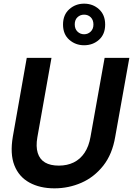

<svg xmlns="http://www.w3.org/2000/svg" viewBox="-20 -1016 726 1048"><path d="M277 12Q198 12 140.5 -19.5Q83 -51 58.5 -113.5Q34 -176 50 -270L126 -700H261L184 -267Q175 -216 186 -181Q197 -146 226 -129Q255 -112 301 -112Q347 -112 382.5 -129.5Q418 -147 441.5 -182Q465 -217 474 -269L551 -700H686L609 -270Q593 -174 543.5 -111.5Q494 -49 424.5 -18.5Q355 12 277 12ZM439 -769Q392 -769 358 -799Q324 -829 324 -882Q324 -935 358 -965.5Q392 -996 439 -996Q487 -996 520.5 -965.5Q554 -935 554 -882Q554 -829 520.5 -799Q487 -769 439 -769ZM439 -829Q460 -829 475 -843.5Q490 -858 490 -882Q490 -907 475.5 -921.5Q461 -936 439 -936Q418 -936 403 -922Q388 -908 388 -883Q388 -858 403 -843.5Q418 -829 439 -829Z"/></svg>

Font: DM Sans 36pt
Style: Bold Italic
Weight: 700
Italic angle: -10°
Designer: Colophon Foundry, Jonny Pinhorn
Foundry: Colophon Foundry
Version: Version 4.004;gftools[0.9.30]